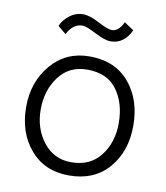

<svg xmlns="http://www.w3.org/2000/svg" viewBox="-80 -756 720 831"><g transform="rotate(10 280.5 -340.0)"><path d="M516 -251Q516 -138 452.5 -64.5Q389 9 278 9Q171 9 108 -65Q45 -139 45 -251Q45 -362 110 -438Q175 -514 278 -514Q391 -514 453.5 -439.5Q516 -365 516 -251ZM109 -251Q109 -168 155.5 -108.5Q202 -49 278 -49Q361 -49 406.5 -107.5Q452 -166 452 -251Q452 -339 409 -397.5Q366 -456 278 -456Q199 -456 154 -396Q109 -336 109 -251ZM225 -640Q183 -640 158 -591L122 -621Q135 -650 161.5 -669.5Q188 -689 219 -689Q247 -689 290.5 -666Q334 -643 352 -643Q382 -643 402 -686L444 -658Q414 -594 355 -594Q330 -594 285.5 -617Q241 -640 225 -640Z"/></g></svg>

Font: Hind Guntur Light
Style: Regular
Weight: 300
Designer: Manushi Parikh, Hitesh Malaviya
Foundry: Indian Type Foundry
Version: Version 1.002;PS 1.0;hotconv 1.0.86;makeotf.lib2.5.63406; tt